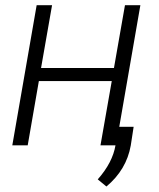

<svg xmlns="http://www.w3.org/2000/svg" viewBox="-20 -548 599 724"><path d="M509.3 -528.3H451.2L409.7 -291.5H134.8L176.3 -528.3H118.2L26.4 0H84.5L126.5 -242.2H401.4L358.9 0H415.5C408.2 43 386.2 85.9 348.6 128.4L381.3 155.3C431.6 113.3 462.4 61.5 473.1 0.5L483.9 -69.8H429.7Z"/></svg>

Font: Roboto Light
Style: Italic
Weight: 300
Italic angle: -12°
Designer: Google
Version: Version 2.137; 2017